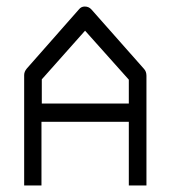

<svg xmlns="http://www.w3.org/2000/svg" viewBox="-20 -617 526 588"><path d="M107 -244V-49H54V-387Q54 -397.5 62 -407L221.5 -588Q228.5 -597 239.5 -597Q252 -597 260 -588L421 -406Q428.5 -398 428.5 -385V-49H374.5V-244ZM108 -300H374.5V-373L240.5 -523L108 -374Z"/></svg>

Font: 3270 Nerd Font Mono SemCond
Style: Regular
Weight: 400
Monospace: yes
Version: Version 3.0.1;Nerd Fonts 3.1.1